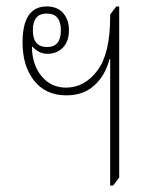

<svg xmlns="http://www.w3.org/2000/svg" viewBox="-20 -572 483 596"><path d="M322 4V-388L320 -389Q307 -338 273 -307Q239 -276 186 -276Q122 -276 86 -321.5Q50 -367 50 -440Q50 -552 125 -552Q158 -552 176 -531.5Q194 -511 194 -478Q194 -443 175 -424Q156 -405 128 -405Q113 -405 101.5 -411Q90 -417 81 -427L79 -426Q80 -370 109.5 -335Q139 -300 185 -300Q242 -300 282 -352.5Q322 -405 322 -520V-527L341 -552H350V-21L331 4ZM126 -426Q169 -426 169 -478Q169 -530 125 -530Q82 -530 82 -478Q82 -426 126 -426Z"/></svg>

Font: Noto Serif Thai Condensed Thin
Style: Regular
Weight: 100
Width: 3
Designer: Monotype Design Team
Foundry: Monotype Imaging Inc.
Version: Version 2.001; ttfautohint (v1.8.4.7-5d5b)